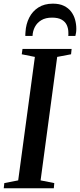

<svg xmlns="http://www.w3.org/2000/svg" viewBox="-30 -1004 427 1024"><path d="M-10 0 -7 -27.5 67 -42 156 -700.5 86 -714.5 90 -743H352L349 -714.5L275 -700.5L186.5 -42L259.5 -27.5L257 0ZM252 -984.5Q287 -984.5 311 -972.8Q335 -961 349.5 -941.8Q364 -922.5 370.5 -898.8Q377 -875 377 -850.5Q377 -838.5 375.5 -829.5Q374 -820.5 372 -812.5H334Q334.5 -816 334.8 -820.5Q335 -825 334.5 -833.5Q334 -853.5 325.8 -871Q317.5 -888.5 298.8 -899.2Q280 -910 247.5 -910Q213 -910 190.2 -896.2Q167.5 -882.5 156 -860.2Q144.5 -838 143.5 -812.5H105Q105 -818 105.2 -822.5Q105.5 -827 106 -834Q108.5 -875.5 125.8 -909.8Q143 -944 174.8 -964.2Q206.5 -984.5 252 -984.5Z"/></svg>

Font: Merriweather 96pt Medium
Style: Italic
Weight: 500
Italic angle: -7.8°
Version: Version 2.101